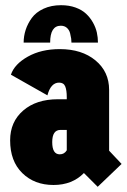

<svg xmlns="http://www.w3.org/2000/svg" viewBox="-20 -701 490 739"><path d="M71 -537Q71 -562 78.8 -586Q86.5 -610 102.5 -632Q118.5 -654 147.8 -667.5Q177 -681 215 -681Q246 -681 270.8 -672Q295.5 -663 311.2 -648.2Q327 -633.5 337.8 -614.2Q348.5 -595 352.8 -575.8Q357 -556.5 357 -537H255Q255 -544.5 254 -552.2Q253 -560 249.8 -573Q246.5 -586 237.2 -594Q228 -602 214 -602Q173 -602 173 -537ZM356 18 303 -35Q258 11 186 11Q112.5 11 65.8 -34.8Q19 -80.5 19 -161Q19 -232 69.2 -275.5Q119.5 -319 203 -319H237V-327Q237 -354 231 -368.5Q225 -383 207.5 -383Q175.5 -383 162.5 -334L22 -413.5Q35.5 -454 87 -483Q138.5 -512 210 -512Q295 -512 347.5 -468.5Q400 -425 400 -355V-121L448 -70ZM210 -107Q227.5 -107 237 -122.5V-201H213Q181 -201 181 -154Q181 -107 210 -107Z"/></svg>

Font: League Mono Condensed ExtraBold
Style: Regular
Weight: 800
Width: 1
Designer: Tyler Finck
Foundry: The League of Moveable Type / Tyler Finck
Version: Version 2.210